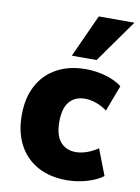

<svg xmlns="http://www.w3.org/2000/svg" viewBox="-86 -817 644 886"><g transform="rotate(10 235.5 -374.0)"><path d="M288 11Q210 11 152.5 -20.5Q95 -52 64 -110.5Q33 -169 33 -249Q33 -330 64 -388Q95 -446 152.5 -477.5Q210 -509 288 -509Q337 -509 383 -495.5Q429 -482 458 -459L412 -337Q389 -354 361.5 -364Q334 -374 308 -374Q262 -374 235.5 -343.5Q209 -313 209 -249Q209 -186 235.5 -155Q262 -124 308 -124Q334 -124 362 -134.5Q390 -145 411 -160L458 -38Q429 -16 383 -2.5Q337 11 288 11ZM213 -559 304 -759H471L329 -559Z"/></g></svg>

Font: Nunito Sans 10pt SemiCondensed Black
Style: Regular
Weight: 900
Width: 4
Designer: Vernon Adams
Foundry: Vernon Adams
Version: Version 3.101;gftools[0.9.27]